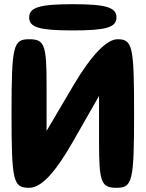

<svg xmlns="http://www.w3.org/2000/svg" viewBox="-20 -945 695 915"><path d="M35 -404C35 -79 43 -50 119 -50C176 -50 241 -119 327 -269L452 -488V-269C452 -77 462 -50 535 -50C611 -50 619 -79 619 -404C619 -725 612 -758 540 -758C489 -758 415 -682 331 -540L202 -321V-540C202 -732 192 -758 119 -758C43 -758 35 -729 35 -404ZM119 -862C119 -814 169 -800 327 -800C485 -800 535 -814 535 -862C535 -910 485 -925 327 -925C169 -925 119 -910 119 -862Z"/></svg>

Font: Hussar Skorodowane
Style: Bold
Weight: 700
Foundry: Cannot Into Space Fonts
Version: Version 0.892